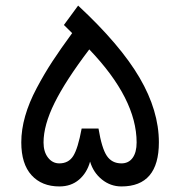

<svg xmlns="http://www.w3.org/2000/svg" viewBox="-20 -671 648 691"><path d="M193.4 -83Q226.6 -83 243.4 -109.4Q260.3 -135.7 273.9 -208.5H334.5Q346.2 -137.2 364.5 -110.1Q382.8 -83 417 -83Q442.9 -83 457.3 -102.8Q471.7 -122.6 471.7 -158.2Q471.7 -315.4 301.3 -493.2Q216.3 -381.3 176.5 -301Q136.7 -220.7 136.7 -158.2Q136.7 -124.5 152.8 -103.8Q168.9 -83 193.4 -83ZM261.2 -650.9Q413.1 -509.8 482.4 -391.1Q551.8 -272.5 551.8 -158.7Q551.8 0 417 0Q377.9 0 346.9 -24.9Q315.9 -49.8 304.2 -89.4Q293 -48.8 264.4 -24.4Q235.8 0 193.8 0Q130.4 0 93.5 -40.5Q56.6 -81.1 56.6 -158.7Q56.6 -204.6 70.6 -253.4Q84.5 -302.2 112.1 -354Q139.6 -405.8 168.7 -450.2Q197.8 -494.6 239.7 -551.8L210 -581.1Z"/></svg>

Font: Vazir FD
Style: FD
Weight: 400
Foundry: Based on Dejavu fonts, by Saber Rastikerdar
Version: Version 26.0.0